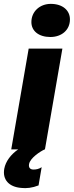

<svg xmlns="http://www.w3.org/2000/svg" viewBox="-43 -771 381 991"><path d="M15 0H51C13 26 -14 62 -21 100C-31 156 3 194 67 199C93 202 123 199 156 186L172 92C159 101 142 105 127 104C111 103 104 92 107 76C112 45 165 10 188 0H189L279 -520H105ZM217 -580C274 -580 318 -615 318 -671C318 -717 281 -751 219 -751C163 -751 119 -712 119 -657C119 -611 157 -580 217 -580Z"/></svg>

Font: Fixel Display ExtraBold
Style: Italic
Weight: 800
Italic angle: -10°
Designer: AlfaBravo + MacPaw
Foundry: Kyrylo Tkachov, Marchela Mozhyna, Serhii Makarenko, Maria Weinstein, Zakhar Kryvoshyya
Version: Version 1.210;Glyphs 3.2 (3217)